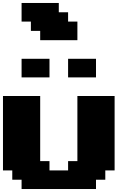

<svg xmlns="http://www.w3.org/2000/svg" viewBox="-20 -1270 915 1290"><path d="M125 0H625V-62.5H687.5V-125H750V-625H500V-187.5H437.5V-125H312.5V-187.5H250V-625H0V-125H62.5V-62.5H125ZM437.5 -750H625V-875H437.5ZM125 -750H312.5V-875H125ZM250 -1000H500V-1125H437.5V-1187.5H375V-1250H125V-1125H187.5V-1062.5H250Z"/></svg>

Font: Faithful 32x
Style: Bold
Weight: 400
Foundry: Faithful Resource Pack
Version: Version 1.0; January 27, 2023